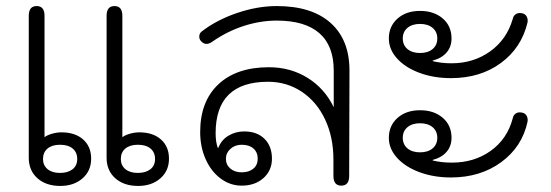

<svg xmlns="http://www.w3.org/2000/svg" viewBox="-20 -604 1818 634"><path d="M75 -83V-552Q75 -584 101 -584Q127 -584 127 -552V-151Q136 -158 152 -162.5Q168 -167 183 -167Q228 -167 254.5 -143.5Q281 -120 281 -80Q281 -40 252.5 -15Q224 10 179 10Q132 10 103.5 -15.5Q75 -41 75 -83ZM332 -83V-552Q332 -584 358 -584Q384 -584 384 -552V-151Q393 -158 409 -162.5Q425 -167 440 -167Q485 -167 511.5 -143.5Q538 -120 538 -80Q538 -40 509.5 -15Q481 10 436 10Q389 10 360.5 -15.5Q332 -41 332 -83ZM235 -79Q235 -101 220 -113.5Q205 -126 178 -126Q152 -126 137 -113.5Q122 -101 122 -79Q122 -58 137 -45.5Q152 -33 178 -33Q204 -33 219.5 -45Q235 -57 235 -79ZM492 -79Q492 -101 477 -113.5Q462 -126 435 -126Q409 -126 394 -113.5Q379 -101 379 -79Q379 -58 394 -45.5Q409 -33 435 -33Q461 -33 476.5 -45Q492 -57 492 -79Z M641 -168Q641 -269 701 -325.5Q761 -382 868 -382Q939 -382 995.5 -347Q1052 -312 1082 -250V-371Q1082 -453 1034.5 -494.5Q987 -536 894 -536Q840 -536 785.5 -518.5Q731 -501 682 -467Q671 -459 662 -459Q652 -459 644 -468Q638 -474 638 -483Q638 -494 646 -500Q695 -538 762.5 -561Q830 -584 894 -584Q1009 -584 1071.5 -528.5Q1134 -473 1134 -371L1133 -23Q1133 9 1107 9Q1081 9 1081 -23V-77Q1081 -151 1053.5 -209.5Q1026 -268 976.5 -301Q927 -334 865 -334Q692 -334 692 -164Q692 -136 699 -116H701Q711 -142 734.5 -156Q758 -170 786 -170Q829 -170 853.5 -145.5Q878 -121 878 -80Q878 -41 850 -16Q822 9 778 9Q740 9 708.5 -14.5Q677 -38 659 -78.5Q641 -119 641 -168ZM831 -80Q831 -101 817 -113.5Q803 -126 778 -126Q756 -126 741 -112.5Q726 -99 726 -80Q726 -60 740.5 -47.5Q755 -35 778 -35Q802 -35 816.5 -47Q831 -59 831 -80Z M1264 -477Q1264 -517 1292.5 -542.5Q1321 -568 1367 -568Q1413 -568 1442 -543Q1471 -518 1471 -477Q1471 -450 1455 -431Q1439 -412 1409 -404V-402Q1438 -395 1471 -395Q1543 -395 1598 -434Q1653 -473 1673 -541Q1675 -551 1681.5 -556Q1688 -561 1696 -561Q1711 -561 1717.5 -552Q1724 -543 1722 -530Q1702 -446 1634 -396Q1566 -346 1469 -346Q1412 -346 1365 -363.5Q1318 -381 1291 -411Q1264 -441 1264 -477ZM1424 -477Q1424 -499 1408.5 -512Q1393 -525 1367 -525Q1341 -525 1325.5 -512Q1310 -499 1310 -477Q1310 -455 1325.5 -442Q1341 -429 1367 -429Q1393 -429 1408.5 -442Q1424 -455 1424 -477ZM1264 -149Q1264 -189 1292.5 -214.5Q1321 -240 1367 -240Q1413 -240 1442 -215Q1471 -190 1471 -149Q1471 -122 1455 -103Q1439 -84 1409 -76V-74Q1438 -67 1472 -67Q1546 -67 1600.5 -106Q1655 -145 1673 -213Q1675 -223 1681.5 -228Q1688 -233 1696 -233Q1711 -233 1717.5 -224Q1724 -215 1722 -202Q1704 -119 1635 -68.5Q1566 -18 1469 -18Q1412 -18 1365 -35.5Q1318 -53 1291 -83Q1264 -113 1264 -149ZM1424 -149Q1424 -171 1408.5 -184Q1393 -197 1367 -197Q1341 -197 1325.5 -184Q1310 -171 1310 -149Q1310 -127 1325.5 -114Q1341 -101 1367 -101Q1393 -101 1408.5 -114Q1424 -127 1424 -149Z"/></svg>

Font: Kodchasan ExtraLight
Style: Regular
Weight: 275
Version: Version 1.000; ttfautohint (v1.6)